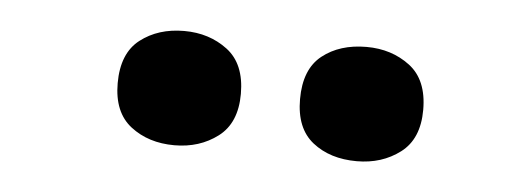

<svg xmlns="http://www.w3.org/2000/svg" viewBox="-27 -806 650 236"><g transform="rotate(5 298.5 -688.5)"><path d="M117 -688Q117 -725 139 -742Q161 -759 193 -759Q224 -759 246.5 -742Q269 -725 269 -688Q269 -652 246.5 -635Q224 -618 193 -618Q161 -618 139 -635Q117 -652 117 -688ZM342 -688Q342 -725 363.5 -742Q385 -759 418 -759Q449 -759 471.5 -742Q494 -725 494 -688Q494 -652 471.5 -635Q449 -618 418 -618Q385 -618 363.5 -635Q342 -652 342 -688Z"/></g></svg>

Font: Noto Sans Symbols ExtraBold
Style: Regular
Weight: 800
Version: Version 2.002